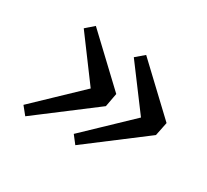

<svg xmlns="http://www.w3.org/2000/svg" viewBox="-89 -562 714 661"><g transform="rotate(30 268.0 -231.5)"><path d="M324 -427 502 -259 491 -205 268 -36 244 -67 445 -259 436 -205 291 -399ZM124 -427 302 -259 292 -205 69 -36 44 -67 245 -259 236 -205 92 -399Z"/></g></svg>

Font: Lisu Bosa ExtraBold
Style: Italic
Weight: 800
Italic angle: -19°
Designer: David Morse, Annie Olsen, Victor Gaultney, Frank Grießhammer (Latin)
Foundry: SIL International
Version: Version 2.000